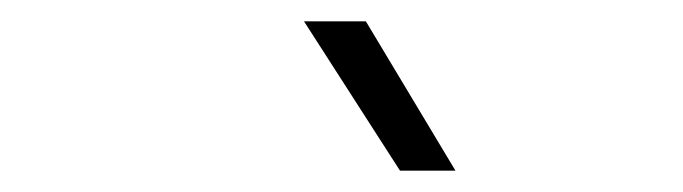

<svg xmlns="http://www.w3.org/2000/svg" viewBox="-20 -805 640 180"><path d="M355 -645 265 -785H323L407 -645Z"/></svg>

Font: JetBrains Mono Thin
Style: Italic
Weight: 100
Italic angle: -9°
Monospace: yes
Designer: Philipp Nurullin, Konstantin Bulenkov
Foundry: JetBrains
Version: Version 2.305; ttfautohint (v1.8.4.7-5d5b)